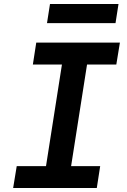

<svg xmlns="http://www.w3.org/2000/svg" viewBox="-20 -944 640 964"><path d="M216 -828H560L575 -924H231ZM46 0H466L483 -110H337L417 -620H564L582 -730H162L145 -620H291L211 -110H64Z"/></svg>

Font: JetBrains Mono
Style: Bold Italic
Weight: 558
Italic angle: -9°
Monospace: yes
Designer: Philipp Nurullin, Konstantin Bulenkov
Foundry: JetBrains
Version: Version 2.305